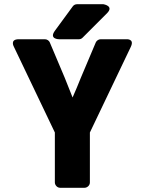

<svg xmlns="http://www.w3.org/2000/svg" viewBox="-20 -865 688 910"><path d="M240 0C240 11 250 25 265 25H381C392 25 406 15 406 0V-237L600 -643C619 -683 578 -679 578 -679H457C448 -679 438 -673 434 -664L363 -496C350 -463 338 -435 324 -403C312 -433 300 -463 287 -496L216 -664C213 -672 203 -679 193 -679H69C25 -679 46 -643 46 -643L240 -237ZM487 -802C522 -837 470 -845 470 -845H345C338 -845 330 -842 325 -835L240 -719C211 -679 260 -679 260 -679H354C360 -679 366 -681 371 -686Z"/></svg>

Font: Falling Sky
Style: Blk
Weight: 900
Designer: Paul D. Hunt
Foundry: Adobe Systems Incorporated
Version: Version 1.02